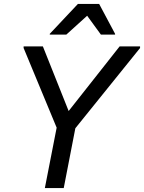

<svg xmlns="http://www.w3.org/2000/svg" viewBox="-20 -956 732 976"><path d="M268 -307 100 -712V-720H198L340 -364L304 -360L588 -720H692V-712L363 -304L304 0H208ZM233 -780V-784L376 -936H484L565 -784V-780H493L423 -876L317 -780Z"/></svg>

Font: Kufam
Style: Italic
Weight: 400
Italic angle: -11°
Designer: Artur Schmal
Foundry: Original Type
Version: Version 1.301; ttfautohint (v1.8.3)